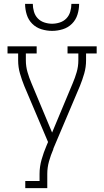

<svg xmlns="http://www.w3.org/2000/svg" viewBox="-20 -760 540 995"><path d="M111 215V178H185V141Q185 104 195.5 67Q206 30 221 -5L229 -24L106 -314Q93 -346 83.5 -379Q74 -412 74 -447V-483H19V-520H170V-483H114V-447Q114 -416 122.5 -386.5Q131 -357 143 -329L250 -73L357 -329Q369 -357 377.5 -386.5Q386 -416 386 -447V-483H330V-520H481V-483H426V-447Q426 -412 416.5 -379Q407 -346 394 -314L257 9Q257 10 256.5 11.5Q256 13 256 14Q243 44 234 76Q225 108 225 141V215ZM250 -600Q222 -600 194.5 -608.5Q167 -617 147 -637Q127 -657 118.5 -684.5Q110 -712 110 -740H150Q150 -720 156 -699.5Q162 -679 176 -664.5Q190 -650 210 -643.5Q230 -637 250 -637Q270 -637 290 -643.5Q310 -650 324 -664.5Q338 -679 344 -699.5Q350 -720 350 -740H390Q390 -712 381.5 -684.5Q373 -657 353 -637Q333 -617 305.5 -608.5Q278 -600 250 -600Z"/></svg>

Font: Iosevka Curly Slab Extralight
Style: Regular
Weight: 200
Monospace: yes
Designer: Belleve Invis
Foundry: Belleve Invis
Version: Version 22.1.2; ttfautohint (v1.8.4)